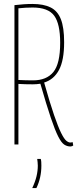

<svg xmlns="http://www.w3.org/2000/svg" viewBox="-20 -730 390 970"><path d="M336 10Q319 10 304.5 0.5Q290 -9 274 -40.5Q258 -72 236.5 -135.5Q215 -199 184 -307Q164 -304 146 -304Q127 -304 108.5 -304.5Q90 -305 73 -306V0H53V-704Q79 -707 100 -708.5Q121 -710 144 -710Q200 -710 235.5 -692.5Q271 -675 287.5 -633Q304 -591 304 -517Q304 -425 278 -376.5Q252 -328 203 -313Q232 -210 253 -149Q274 -88 289 -58Q304 -28 315 -19Q326 -10 335 -10Q340 -10 347 -12L350 5Q348 7 344 8.5Q340 10 336 10ZM147 -324Q215 -324 249.5 -366Q284 -408 284 -514Q284 -610 253.5 -651Q223 -692 145 -692Q125 -692 109 -691Q93 -690 73 -688V-326Q92 -325 110 -324.5Q128 -324 147 -324ZM143 220Q158 188 164.5 160.5Q171 133 171 107Q171 98 170 89.5Q169 81 168 73H186Q188 80 188.5 88.5Q189 97 189 107Q189 168 164 220Z"/></svg>

Font: Georama Condensed Thin
Style: Regular
Weight: 100
Width: 3
Designer: Jean-Baptiste Levee
Foundry: Production Type
Version: Version 1.000